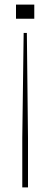

<svg xmlns="http://www.w3.org/2000/svg" viewBox="-20 -620 220 840"><path d="M83.5 -476H97.5L102.5 -16V200H77.5V-16ZM50 -600H130V-538H50Z"/></svg>

Font: Big Shoulders Stencil Display SC Thin
Style: Regular
Weight: 100
Designer: Patric King
Foundry: XO Type Co
Version: Version 2.001